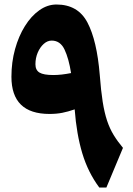

<svg xmlns="http://www.w3.org/2000/svg" viewBox="-20 -840 595 860"><path d="M530.8 -177.7 456.5 0H424.8Q374.5 -67.4 348.6 -153.3Q322.8 -239.3 314.5 -350.1Q284.7 -339.8 258.8 -334.7Q232.9 -329.6 201.7 -329.6Q31.2 -329.6 31.2 -496.1Q31.2 -561.5 47.4 -619.9Q63.5 -678.2 91.6 -723.1Q119.6 -768.1 156 -793.9Q192.4 -819.8 232.9 -819.8Q329.1 -819.8 371.6 -739.3Q414.1 -658.7 426.8 -504.9Q432.1 -434.1 439.9 -384.5Q447.8 -335 459.7 -299.3Q471.7 -263.7 489 -235.4Q506.3 -207 530.8 -177.7ZM298.3 -512.7Q288.1 -578.1 269 -618.2Q250 -658.2 211.4 -658.2Q192.4 -658.2 175.8 -643.3Q159.2 -628.4 148.9 -604.2Q138.7 -580.1 138.7 -552.2Q138.7 -525.9 157 -514.9Q175.3 -503.9 218.8 -503.9Q254.4 -503.9 298.3 -512.7Z"/></svg>

Font: Pinar-DS4-FD ExtraBold
Style: Regular
Weight: 800
Designer: Amin Abedi
Version: Version 3.000